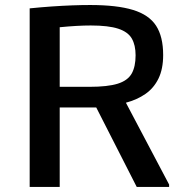

<svg xmlns="http://www.w3.org/2000/svg" viewBox="-20 -735 719 755"><path d="M96.7 0V-702.1Q140.1 -706.5 182.4 -709.5Q224.6 -712.4 263.4 -713.9Q302.2 -715.3 334.5 -715.3Q439.9 -715.3 502.9 -696Q565.9 -676.8 593.8 -633.8Q621.6 -590.8 621.6 -518.6Q621.6 -463.9 603.3 -426.3Q585 -388.7 552 -365.7Q519 -342.8 475.1 -331.1L645 -9.3V0H517.6L358.4 -312.5H214.8V0ZM214.8 -393.6H332Q403.3 -393.6 442.6 -405.8Q481.9 -418 497.6 -445.3Q513.2 -472.7 513.2 -517.6Q513.2 -557.6 498.3 -583.5Q483.4 -609.4 445.1 -622.1Q406.7 -634.8 336.9 -634.8Q311 -634.8 280.3 -633.1Q249.5 -631.3 214.8 -627.9Z"/></svg>

Font: Comme Medium
Style: Regular
Weight: 500
Version: Version 1.000;gftools[0.9.27]